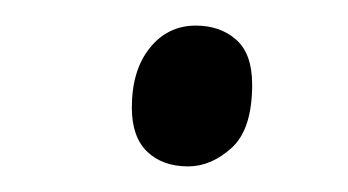

<svg xmlns="http://www.w3.org/2000/svg" viewBox="-20 -432 272 150"><path d="M127 -302Q107 -302 95 -313.5Q83 -325 83 -348Q83 -377 97 -394.5Q111 -412 133 -412Q152 -412 164.5 -401Q177 -390 177 -366Q177 -331 161 -316.5Q145 -302 127 -302Z"/></svg>

Font: Noto Serif SemiCondensed Light
Style: Italic
Weight: 300
Width: 4
Italic angle: -12°
Designer: Monotype Design Team
Foundry: Monotype Imaging Inc.
Version: Version 2.013; ttfautohint (v1.8.4.7-5d5b)